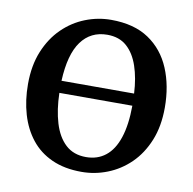

<svg xmlns="http://www.w3.org/2000/svg" viewBox="-69 -638 722 719"><g transform="rotate(10 292.0 -279.0)"><path d="M286 11Q221 11 173 -10.8Q125 -32.5 94 -71.8Q63 -111 47.5 -163.8Q32 -216.5 32 -278.5Q32 -349 54.2 -403.2Q76.5 -457.5 114.2 -494.5Q152 -531.5 199.5 -550.2Q247 -569 297.5 -569Q385 -569 441 -531.2Q497 -493.5 524.5 -428Q552 -362.5 552 -280Q552 -209 529.8 -154.5Q507.5 -100 469.8 -63.2Q432 -26.5 384.5 -7.8Q337 11 286 11ZM293 -46.5Q336.5 -46.5 367.2 -70.8Q398 -95 414.2 -143.8Q430.5 -192.5 431 -266H153.5Q155 -202 170 -152.2Q185 -102.5 215.2 -74.5Q245.5 -46.5 293 -46.5ZM153.5 -312H429.5Q426.5 -370.5 411.2 -415.5Q396 -460.5 367.2 -486Q338.5 -511.5 293 -511.5Q230 -511.5 194 -462.2Q158 -413 153.5 -312Z"/></g></svg>

Font: Merriweather 20pt Medium
Style: Regular
Weight: 500
Version: Version 2.100